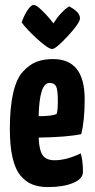

<svg xmlns="http://www.w3.org/2000/svg" viewBox="-20 -750 384 780"><path d="M192 -551Q176 -551 131.5 -591.5Q87 -632 68 -659Q77 -686 91.5 -708Q106 -730 117 -730Q127 -730 147 -711Q167 -692 182 -674L197 -655Q212 -679 228 -696Q244 -713 252 -718L261 -724Q305 -701 305 -676Q305 -657 256 -604Q207 -551 192 -551ZM202 -99Q250 -99 308 -127Q317 -97 317 -52Q317 -23 276.5 -6.5Q236 10 175 10Q139 10 112 -0.5Q85 -11 63.5 -36.5Q42 -62 31 -109.5Q20 -157 20 -226Q20 -313 33.5 -372Q47 -431 73.5 -459.5Q100 -488 128.5 -499Q157 -510 196 -510Q324 -510 324 -347Q324 -260 310 -205Q253 -193 137 -191Q139 -141 153 -120Q167 -99 202 -99ZM181 -413Q140 -413 137 -278Q191 -278 210 -287Q215 -302 215 -339Q215 -385 208 -399Q201 -413 181 -413Z"/></svg>

Font: Yanone Kaffeesatz Bold
Style: Regular
Weight: 700
Designer: Yanone (Cyrillic: Daniel Pouzeot)
Foundry: Yanone
Version: Version 1.003;PS 001.003;hotconv 1.0.88;makeotf.lib2.5.64775